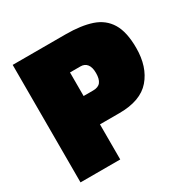

<svg xmlns="http://www.w3.org/2000/svg" viewBox="-160 -861 994 1009"><g transform="rotate(-30 336.5 -356.5)"><path d="M46 0V-713H368Q460.5 -713 524 -691.8Q587.5 -670.5 620.2 -616.8Q653 -563 653 -466Q653 -351.5 593.5 -282.2Q534 -213 405 -213H287V0ZM351 -528H287V-385H345Q376.5 -385 390.2 -403Q404 -421 404 -457Q404 -492.5 390 -510.2Q376 -528 351 -528Z"/></g></svg>

Font: Commissioner Black
Style: Regular
Weight: 900
Designer: Kostas Bartsokas
Foundry: Kostas Bartsokas
Version: Version 1.000; ttfautohint (v1.8.3)